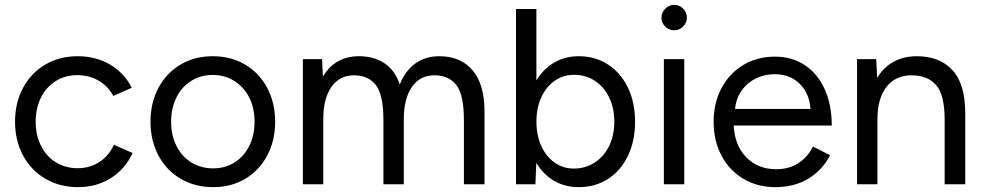

<svg xmlns="http://www.w3.org/2000/svg" viewBox="-20 -759 4055 791"><path d="M42 -257.4Q42 -335.8 75.1 -397.3Q108.2 -458.8 166.9 -493.1Q225.6 -527.4 300.1 -527.4Q374.6 -527.4 433 -493.2Q491.4 -459 522.8 -397.6L446.8 -363.6Q425.6 -404 386.2 -426.7Q346.8 -449.4 298.2 -449.4Q248.8 -449.4 209.8 -425.2Q170.8 -401 148.9 -357.3Q127 -313.5 127 -257.3Q127 -202 149 -158.2Q171 -114.3 210.5 -90.2Q249.9 -66 300.2 -66Q350.2 -66 389.5 -91.6Q428.8 -117.2 449.4 -162.6L526.2 -128.6Q495.8 -62.4 436.5 -25.2Q377.2 12 301.9 12Q226.6 12 167.4 -22.3Q108.3 -56.6 75.1 -118.2Q42 -179.9 42 -257.4Z M600 -257.4Q600 -335.8 632.9 -397.3Q665.8 -458.8 724 -493.1Q782.2 -527.4 856.4 -527.4Q931.3 -527.4 989.6 -493.1Q1047.8 -458.8 1080.7 -397.3Q1113.6 -335.8 1113.6 -257.4Q1113.6 -179.6 1080.8 -118.1Q1048 -56.6 990.2 -22.3Q932.4 12 858.4 12Q783.4 12 724.6 -22.3Q665.8 -56.6 632.9 -118.1Q600 -179.6 600 -257.4ZM1028.8 -257.4Q1028.8 -313.8 1006.8 -357.3Q984.8 -400.8 945.3 -425.5Q905.8 -450.2 856.4 -450.2Q807 -450.2 768 -425.9Q729 -401.6 707 -357.7Q685 -313.8 685 -257.3Q685 -201.8 707 -157.9Q729 -114 768.5 -89.7Q808.1 -65.4 858.4 -65.4Q907.8 -65.4 946.4 -89.7Q985 -114 1006.9 -157.9Q1028.8 -201.8 1028.8 -257.4Z M1227.8 -515.4H1306.8L1310.4 -443Q1333.6 -483.8 1371.4 -505.6Q1409.2 -527.4 1458.6 -527.4Q1520.6 -527.4 1563.9 -498.4Q1607.2 -469.4 1627 -411.2Q1649.4 -467.4 1690.9 -497.4Q1732.4 -527.4 1790.4 -527.4Q1878.2 -527.4 1927.6 -468.7Q1977 -410 1976 -295V0H1891.2V-264.2Q1891.2 -368.8 1860.1 -408.6Q1829 -448.4 1770.8 -448.8Q1710.8 -449.2 1677.2 -401.2Q1643.6 -353.2 1643.6 -266.8V0H1559.6V-264.2Q1559.6 -368.8 1528.5 -408.6Q1497.4 -448.4 1439.2 -448.8Q1379.2 -449 1345.5 -401.1Q1311.8 -353.2 1311.8 -266.8V0H1227.8Z M2105.8 -722H2189.8V-96.2L2185.8 0H2105.8ZM2147.6 -257.4Q2147.6 -337.2 2174.5 -398.1Q2201.4 -459 2250.5 -493.2Q2299.6 -527.4 2363.8 -527.4Q2432.4 -527.4 2485 -493.1Q2537.6 -458.8 2567 -397.8Q2596.4 -336.8 2596.4 -257.4Q2596.4 -178.6 2567 -117.2Q2537.6 -55.8 2485 -21.9Q2432.4 12 2363.8 12Q2299.6 12 2250.5 -21.8Q2201.4 -55.6 2174.5 -117Q2147.6 -178.4 2147.6 -257.4ZM2510.8 -257.4Q2510.8 -313.8 2489.6 -357.7Q2468.4 -401.6 2430.6 -426.2Q2392.8 -450.8 2345.2 -450.8Q2300.6 -450.8 2265.2 -426.2Q2229.8 -401.6 2209.9 -357.7Q2190 -313.8 2190 -257.4Q2190 -201.8 2209.9 -157.9Q2229.8 -114 2264.8 -89.3Q2299.8 -64.6 2344.2 -64.6Q2391.8 -64.6 2430 -89.3Q2468.2 -114 2489.5 -157.9Q2510.8 -201.8 2510.8 -257.4Z M2715 -515.4H2799V0H2715ZM2705 -686.2Q2705 -707.6 2720.7 -723.3Q2736.4 -739 2757.8 -739Q2779.2 -739 2794.5 -723.3Q2809.8 -707.6 2809.8 -686.2Q2809.8 -665.6 2794.5 -649.9Q2779.2 -634.2 2757.8 -634.2Q2736.4 -634.2 2720.7 -649.5Q2705 -664.8 2705 -686.2Z M2920 -256.5Q2920 -334.7 2952.3 -395.6Q2984.6 -456.6 3041.9 -491.1Q3099.2 -525.7 3172.8 -525.7Q3243.4 -525.7 3296.4 -490.2Q3349.3 -454.7 3378 -390.6Q3406.7 -326.5 3406.7 -241.7H2981.4L3002.1 -259.5Q3002.1 -167.9 3050.7 -114.9Q3099.3 -61.9 3178.3 -61.9Q3231.1 -61.9 3269.1 -86.8Q3307.2 -111.6 3329.4 -155.3L3399.7 -119.4Q3368.9 -58.7 3310.8 -23.4Q3252.8 12 3174.4 12Q3100.7 12 3042.9 -22.2Q2985 -56.4 2952.5 -117.7Q2920 -179.1 2920 -256.5ZM2985.6 -310.1H3341.4L3319.6 -293.1Q3319.6 -366.6 3278.4 -410Q3237.2 -453.4 3171.7 -453.4Q3128.6 -453.4 3090.7 -433.9Q3052.8 -414.4 3030.2 -377.9Q3007.7 -341.5 3007.7 -293.8Z M3510.8 -515.4H3589.8L3594.8 -420.2V0H3510.8ZM3871.8 -264.2H3956.6V0H3871.8ZM3736.6 -448.8Q3669.4 -449 3632.1 -401.1Q3594.8 -353.2 3594.8 -266.8H3554.6Q3554.6 -348.8 3578.5 -407.1Q3602.4 -465.4 3648 -496.4Q3693.6 -527.4 3757 -527.4Q3851.4 -527.4 3904.4 -469.5Q3957.4 -411.6 3956.6 -289.2V-264.2H3871.8Q3871.8 -368.8 3836.5 -408.6Q3801.2 -448.4 3736.6 -448.8Z"/></svg>

Font: 寒蝉端黑体 Light
Style: Regular
Weight: 300
Designer: ChillDuanSans {Warren2060}; 
Source Han Sans {Ryoko NISHIZUKA 西塚涼子 (kana, bopomofo & ideographs); Paul D. Hunt (Latin, G
Foundry: ChillType&Adobe
Version: Version 1.300;Glyphs 3.3 (3306)